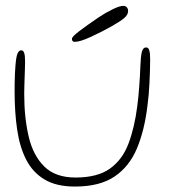

<svg xmlns="http://www.w3.org/2000/svg" viewBox="-20 -622 598 670"><path d="M241.5 29Q176.5 29 135.2 4.2Q94 -20.5 71.2 -65.2Q48.5 -110 39.8 -170Q31 -230 31 -301Q31 -317 31.2 -333.8Q31.5 -350.5 32.2 -366.5Q33 -382.5 34 -394.5Q36.5 -425.5 41.5 -436Q46.5 -446.5 54 -446.5Q60 -446.5 63 -440.5Q66 -434.5 66.8 -425Q67.5 -415.5 67.5 -405Q67.5 -397 67 -383.2Q66.5 -369.5 66 -353.5Q65.5 -337.5 65 -322Q64.5 -306.5 64.5 -294.5Q64.5 -212 80 -145.8Q95.5 -79.5 134.5 -41Q173.5 -2.5 243.5 -2.5Q320 -2.5 363.5 -33.5Q407 -64.5 428.2 -120.5Q449.5 -176.5 459 -251.5Q461 -267 462.8 -284.2Q464.5 -301.5 465.8 -319.5Q467 -337.5 468.2 -356.2Q469.5 -375 470 -393.5Q471 -425 475 -440.8Q479 -456.5 490 -456.5Q498 -456.5 501 -446Q504 -435.5 504 -414.5Q504 -393 503.2 -372Q502.5 -351 501.5 -330.8Q500.5 -310.5 498.8 -291Q497 -271.5 494.5 -253Q484.5 -168 458 -104.5Q431.5 -41 379.8 -6Q328 29 241.5 29ZM241 -476Q236 -476 233.5 -478.5Q231 -481 231 -486.5Q231 -494 256.8 -513.5Q282.5 -533 323.5 -561Q348 -577.5 372.8 -589.5Q397.5 -601.5 410 -601.5Q417.5 -601.5 422.2 -596.8Q427 -592 427 -583.5Q427 -570.5 413.5 -559Q400 -547.5 370 -530.5Q333.5 -510 296.2 -493Q259 -476 241 -476Z"/></svg>

Font: Gluten Thin Thin
Style: Regular
Weight: 250
Version: Version 1.300